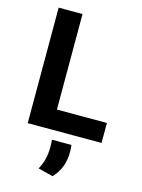

<svg xmlns="http://www.w3.org/2000/svg" viewBox="-130 -713 758 1026"><g transform="rotate(15 249.5 -200.0)"><path d="M195.5 0H63.5V-639H195.5ZM137.5 -110.5H472V0H137.5ZM319.5 52Q320.5 59.5 321.2 69.5Q322 79.5 322 90.5Q322 133.5 309 169.5Q296 205.5 265.5 239.5L182.5 218.5Q198 190.5 205.8 160Q213.5 129.5 213.5 91.5Q213.5 81 213 71.5Q212.5 62 211.5 52Z"/></g></svg>

Font: Anek Latin SemiBold
Style: Regular
Weight: 600
Designer: Yesha Goshar
Foundry: Ek Type
Version: Version 1.003